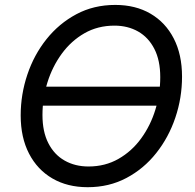

<svg xmlns="http://www.w3.org/2000/svg" viewBox="-20 -758 801 788"><path d="M643.6 -402.3 640.6 -324.2H140.6L143.6 -402.3ZM339.8 10.3Q256.8 10.3 195.1 -25.6Q133.3 -61.5 99.1 -127.7Q64.9 -193.8 64.9 -284.2Q64.9 -370.6 92.3 -451.9Q119.6 -533.2 170.9 -597.4Q222.2 -661.6 293.5 -699.7Q364.7 -737.8 453.1 -737.8Q536.1 -737.8 597.7 -701.9Q659.2 -666 693.1 -600.1Q727.1 -534.2 727.1 -443.4Q727.1 -356.4 699.7 -275.4Q672.4 -194.3 621.3 -129.9Q570.3 -65.4 499 -27.6Q427.7 10.3 339.8 10.3ZM343.3 -74.7Q411.6 -74.7 466.3 -106Q521 -137.2 559.3 -189.9Q597.7 -242.7 617.7 -307.9Q637.7 -373 637.7 -441.4Q637.7 -510.3 613.5 -557.4Q589.4 -604.5 546.9 -628.7Q504.4 -652.8 449.7 -652.8Q381.3 -652.8 326.7 -621.6Q272 -590.3 233.4 -537.4Q194.8 -484.4 174.6 -419.4Q154.3 -354.5 154.3 -286.1Q154.3 -217.3 178.5 -170.2Q202.6 -123 245.4 -98.9Q288.1 -74.7 343.3 -74.7Z"/></svg>

Font: Inter 18pt
Style: Italic
Weight: 400
Italic angle: -9.3988°
Designer: Rasmus Andersson
Foundry: rsms
Version: Version 4.001;git-66647c0bb